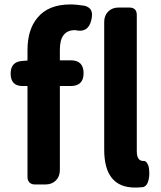

<svg xmlns="http://www.w3.org/2000/svg" viewBox="-20 -832 727 866"><path d="M589 14Q450 14 450 -157V-733Q450 -762 468 -780Q486 -798 515 -798H523H563Q597 -798 597 -764V-474V-151Q597 -106 626 -106Q627 -106 628 -106Q636 -107 643 -97Q649 -88 651 -78Q656 -49 651 -24Q645 7 625 12Q605 14 589 14ZM137 0Q122 0 113 -9Q104 -18 104 -33V-444H82Q28 -444 28 -500Q28 -553 79 -557L104 -559V-605Q104 -699 149 -752Q198 -812 298 -812Q324 -812 362 -806Q386 -799 392 -783Q398 -768 392 -742Q378 -682 320 -696Q319 -696 318 -696Q250 -696 250 -608V-560H299Q357 -560 357 -502Q357 -444 299 -444H250V-222V-65Q250 -36 232 -18Q214 0 185 0H177Z"/></svg>

Font: GenSenRounded2 TW B
Style: Regular
Weight: 700
Version: Version 2.000;PS 2;hotconv 16.6.51;makeotf.lib2.5.65220 DEVE